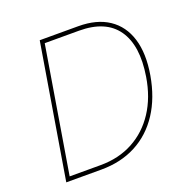

<svg xmlns="http://www.w3.org/2000/svg" viewBox="-128 -853 971 979"><g transform="rotate(-20 357.0 -363.5)"><path d="M258.5 0H68.2L188.9 -727.3H397.7Q497.9 -727.3 562.5 -684.1Q627.1 -641 652 -560.2Q676.8 -479.4 657.7 -366.5Q637.8 -250.7 584 -168.7Q530.2 -86.6 447.6 -43.3Q365.1 0 258.5 0ZM94.8 -22.7H262.8Q361.9 -22.7 439.5 -64.6Q517 -106.5 567.5 -183.6Q617.9 -260.7 634.9 -366.5Q661.2 -528.4 599.6 -616.5Q538 -704.5 393.5 -704.5H207.7Z"/></g></svg>

Font: Inter Thin  BETA
Style: Italic
Weight: 100
Italic angle: -9.39999°
Designer: Rasmus Andersson
Foundry: rsms
Version: Version 3.011;git-f93a4a705